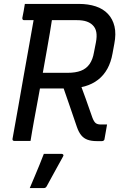

<svg xmlns="http://www.w3.org/2000/svg" viewBox="-20 -720 640 981"><path d="M383 -311Q401 -263 418 -215.5Q435 -168 452 -119Q460 -98 469 -91Q478 -84 494 -84Q500 -84 504.5 -84Q509 -84 513 -84H527Q524 -64 520.5 -46.5Q517 -29 514 -10Q514 -5 510 -2Q506 1 501 1Q496 1 489 1Q482 1 475 1Q447 1 427.5 -6Q408 -13 395 -29Q382 -45 373 -71Q354 -126 335.5 -180.5Q317 -235 298 -289ZM107 -700Q176 -700 245 -700Q314 -700 383 -700Q431 -700 469 -687.5Q507 -675 531.5 -649Q556 -623 565 -585Q574 -547 564 -496L555 -447Q547 -402 528.5 -368.5Q510 -335 481 -312.5Q452 -290 413.5 -279Q375 -268 327 -268Q287 -268 249 -268Q211 -268 173 -268L161 -262L177 -348Q214 -348 251.5 -348Q289 -348 326 -348Q366 -348 393.5 -358.5Q421 -369 437.5 -392.5Q454 -416 460 -452L470 -503Q476 -534 472 -556Q468 -578 453 -592Q441 -604 421.5 -610.5Q402 -617 373 -617Q328 -617 283 -617Q238 -617 193.5 -617Q149 -617 103 -617Q98 -617 96 -620Q94 -623 94 -628Q98 -646 101 -664Q104 -682 107 -700ZM136 0Q114 0 94.5 0Q75 0 53 0Q48 0 45.5 -3Q43 -6 44 -11Q59 -93 73 -173Q87 -253 101 -332.5Q115 -412 129.5 -492Q144 -572 158 -653H261L248 -635Q242 -594 235 -553.5Q228 -513 221 -473Q210 -411 199 -349.5Q188 -288 176.5 -226Q165 -164 153 -99Q148 -73 144 -48Q140 -23 136 0ZM204 66Q221 66 236 66Q251 66 265.5 66Q280 66 294 66Q300 66 303 70Q306 74 302 80Q286 109 273.5 131.5Q261 154 248.5 177Q236 200 219 231Q217 235 213.5 238Q210 241 203 241Q189 241 171 241Q153 241 132 241Q146 208 158 179.5Q170 151 181.5 123Q193 95 204 66Z"/></svg>

Font: Rec Mono Linear
Style: Italic
Weight: 400
Italic angle: -10°
Monospace: yes
Version: Version 1.085; ttfautohint (v1.8.4.7-5d5b)